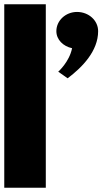

<svg xmlns="http://www.w3.org/2000/svg" viewBox="-90 -880 480 900"><path d="M-70 0H124.7V-860H-70ZM271 -824C218.2 -824 174.2 -784 174.2 -734C174.2 -694 206.1 -663 247.9 -654C234.7 -589 183 -544 183 -544L227 -513C296.3 -565 370 -641 370 -734C370 -784 326 -824 271 -824Z"/></svg>

Font: Hussar
Style: BdWide
Weight: 700
Foundry: Cannot Into Space Fonts
Version: Version 2.00